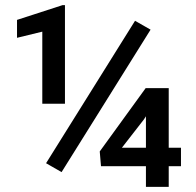

<svg xmlns="http://www.w3.org/2000/svg" viewBox="-20 -729 764 749"><path d="M233.4 -709V-324.2H145V-605.5L46.4 -581.5V-651.4L224.1 -709ZM567.4 -613.3 220.2 -57.6 159.7 -92.3 506.8 -647.9ZM686 -152.8V-80.6H638.2V0H549.3V-80.6H374L369.1 -138.2L548.3 -385.3H638.2V-152.8ZM455.6 -152.8H549.3V-275.4L541.5 -263.2Z"/></svg>

Font: Vazirmatn RD FD Medium
Style: Regular
Weight: 500
Designer: Saber Rastikerdar
Foundry: Saber Rastikerdar
Version: Version 33.003